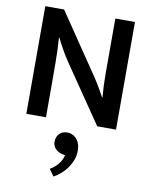

<svg xmlns="http://www.w3.org/2000/svg" viewBox="-101 -704 874 1107"><g transform="rotate(10 335.5 -150.5)"><path d="M317 193Q295 188 278 172Q261 156 261 129Q261 103 278 84Q295 65 326 65Q338 65 351.5 70Q365 75 376.5 86.5Q388 98 395 116Q402 134 402 160Q402 186 393 211Q384 236 368.5 258.5Q353 281 332.5 299Q312 317 290 329L261 289Q288 274 309 248.5Q330 223 334 196ZM73 -630H183L423 -276Q443 -246 460 -216.5Q477 -187 487 -168H489Q483 -237 483 -306.5Q483 -376 483 -445V-630H598V0H488L259 -335Q236 -369 215.5 -406Q195 -443 184 -466H182Q187 -392 187.5 -322.5Q188 -253 188 -181V0H73Z"/></g></svg>

Font: Mukta Malar SemiBold
Style: Regular
Weight: 600
Designer: Aadarsh Rajan, Girish Dalvi, Yashodeep Gholap
Foundry: Ek Type
Version: Version 2.538;PS 1.000;hotconv 16.6.51;makeotf.lib2.5.65220;